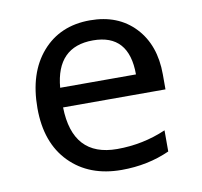

<svg xmlns="http://www.w3.org/2000/svg" viewBox="-67 -617 734 698"><g transform="rotate(-10 300.0 -268.0)"><path d="M535.2 -251H157.2Q161.1 -67.9 325.2 -67.9Q420.4 -67.9 505.9 -105V-26.9Q424.8 9.8 328.1 9.8Q208.5 9.8 136.7 -63.2Q64.9 -136.2 64.9 -264.2Q64.9 -394 131.1 -470Q197.3 -545.9 308.1 -545.9Q411.6 -545.9 473.4 -480.5Q535.2 -415 535.2 -306.2ZM159.2 -323.2H439Q439 -472.2 306.2 -472.2Q171.9 -472.2 159.2 -323.2Z"/></g></svg>

Font: Droid Sans Mono
Style: Regular
Weight: 400
Monospace: yes
Foundry: Ascender Corporation
Version: Version 1.00 build 112